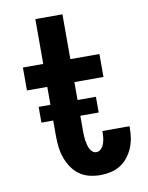

<svg xmlns="http://www.w3.org/2000/svg" viewBox="-84 -796 668 865"><g transform="rotate(-10 250.0 -363.5)"><path d="M305 8Q280 8 255 2Q230 -4 209.5 -19Q189 -34 175 -55Q161 -76 152.5 -100Q144 -124 141 -149Q138 -174 138 -199V-425H45V-530H138V-735H262V-530H395V-425H262V-199Q262 -189 262.5 -179Q263 -169 264.5 -159Q266 -149 268.5 -139Q271 -129 275 -120Q279 -111 287 -104Q295 -97 305 -97Q318 -97 327.5 -107.5Q337 -118 341 -130.5Q345 -143 346.5 -156Q348 -169 348 -182Q348 -183 348 -184Q348 -185 348 -186H472Q472 -184 472 -181.5Q472 -179 472 -176Q472 -153 468 -129.5Q464 -106 454.5 -84.5Q445 -63 430 -44.5Q415 -26 395 -14Q375 -2 352 3Q329 8 305 8ZM84 -271V-343H346V-271Z"/></g></svg>

Font: Iosevka Slab Extrabold
Style: Regular
Weight: 800
Monospace: yes
Designer: Belleve Invis
Foundry: Belleve Invis
Version: Version 11.1.1; ttfautohint (v1.8.3)